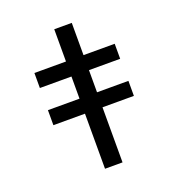

<svg xmlns="http://www.w3.org/2000/svg" viewBox="-131 -830 863 937"><g transform="rotate(-20 300.0 -362.0)"><path d="M255 -286H91V-364H255V-479H91V-557H255V-724.5H346V-557H508V-479H346V-364H509V-286H346V0H255Z"/></g></svg>

Font: JuliaMono SemiBold
Style: Regular
Weight: 600
Monospace: yes
Designer: cormullion
Foundry: corm
Version: Version 0.055; ttfautohint (v1.8.4)